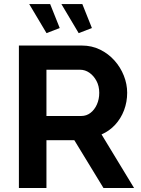

<svg xmlns="http://www.w3.org/2000/svg" viewBox="-20 -937 705 957"><path d="M74.2 0V-710H388.1Q437.4 -710 478.6 -689.8Q519.9 -669.6 550.2 -635.8Q580.6 -601.9 597.2 -559.9Q613.9 -517.8 613.9 -474.4Q613.9 -429 598.4 -387.7Q582.8 -346.5 554 -315.2Q525.3 -284 486.1 -267L648.2 0H495.7L350.4 -238.3H211.5V0ZM211.5 -358.9H385Q410.8 -358.9 430.8 -374.2Q450.9 -389.5 462.8 -415.9Q474.7 -442.2 474.7 -474.4Q474.7 -507.7 461 -533.5Q447.2 -559.3 425.7 -574.4Q404.1 -589.4 379.5 -589.4H211.5ZM286 -916.7H390.4L438.1 -797.3L372.2 -771.8ZM125.6 -916.7H230L277.7 -797.3L211.9 -771.8Z"/></svg>

Font: Raleway Thin
Style: Regular
Weight: 100
Designer: Matt McInerney, Pablo Impallari, Rodrigo Fuenzalida
Foundry: Matt McInerney, Pablo Impallari, Rodrigo Fuenzalida
Version: Version 4.026